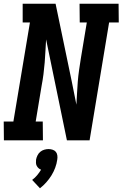

<svg xmlns="http://www.w3.org/2000/svg" viewBox="-25 -755 659 1033"><path d="M206 0H-4L-5 -101H47L136 -634H97V-735H274L361 -317L386 -192Q388 -223 389.5 -254Q391 -285 393.5 -316Q396 -347 400.5 -378.5Q405 -410 410 -441L442 -634H404L403 -735H613L614 -634H562L457 0H335L223 -543Q221 -512 219.5 -481Q218 -450 215.5 -419Q213 -388 209 -356.5Q205 -325 199 -294L167 -101H205ZM190 258 148 213Q163 202 175 187.5Q187 173 196 158Q188 155 182 149.5Q176 144 172.5 137Q169 130 168.5 121.5Q168 113 169 104Q171 93 176.5 81.5Q182 70 191.5 62Q201 54 213 50.5Q225 47 236 47Q247 47 258 50.5Q269 54 275.5 62Q282 70 283.5 81.5Q285 93 283 104Q280 126 272 147.5Q264 169 252 188.5Q240 208 224 226Q208 244 190 258Z"/></svg>

Font: Iosevka HT Extended
Style: Bold Italic
Weight: 700
Width: 7
Italic angle: -9°
Monospace: yes
Designer: Belleve Invis
Foundry: Belleve Invis
Version: Version 32.3.0; ttfautohint (v1.8.4)